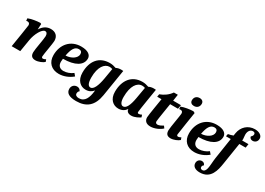

<svg xmlns="http://www.w3.org/2000/svg" viewBox="-8 -1612 3769 2735"><g transform="rotate(30 1876.5 -245.0)"><path d="M426 6C473 6 540 -22 566 -48L553 -84C535 -74 519 -68 507 -68C490 -68 485 -80 485 -93C485 -126 524 -329 524 -369C524 -446 477 -492 397 -492C330 -492 276 -457 236 -392L240 -483L224 -492C169 -491 79 -477 29 -456L32 -417C40 -418 47 -419 53 -419C78 -419 93 -405 93 -376C93 -359 46 -77 34 0H175L207 -196C225 -310 291 -425 340 -425C367 -425 382 -404 382 -365C382 -319 343 -132 343 -80C343 -27 363 6 426 6Z M809 7C886 7 968 -24 1032 -78L999 -117C958 -84 898 -62 848 -62C786 -62 752 -97 752 -160C752 -173 753 -188 756 -210C949 -210 1063 -277 1063 -389C1063 -446 1012 -492 897 -492C723 -492 613 -364 613 -188C613 -68 689 7 809 7ZM765 -268C786 -378 817 -443 887 -443C922 -443 939 -423 939 -390C939 -324 855 -271 765 -268Z M1218 219C1388 219 1486 135 1516 -49L1587 -489C1577 -490 1566 -491 1555 -491C1519 -491 1492 -484 1471 -472C1437 -484 1404 -492 1367 -492C1192 -492 1095 -369 1095 -181C1095 -49 1171 11 1254 11C1310 11 1349 -12 1378 -48L1377 -36C1365 77 1328 164 1233 164C1193 164 1170 148 1170 119C1170 100 1179 81 1193 73C1182 44 1157 31 1131 31C1083 31 1048 66 1048 115C1048 181 1099 219 1218 219ZM1299 -50C1266 -50 1239 -83 1239 -182C1239 -358 1310 -443 1390 -443C1407 -443 1422 -440 1438 -434L1409 -262C1387 -134 1349 -50 1299 -50Z M1791 11C1851 11 1892 -15 1921 -56C1921 -23 1946 6 2001 6C2062 6 2118 -30 2143 -46L2130 -84C2114 -74 2095 -69 2083 -69C2068 -69 2062 -76 2062 -89C2062 -115 2124 -488 2124 -489C2114 -490 2103 -491 2092 -491C2056 -491 2029 -484 2008 -472C1974 -484 1941 -492 1904 -492C1730 -492 1632 -364 1632 -174C1632 -49 1708 11 1791 11ZM1836 -50C1801 -50 1776 -89 1776 -171C1776 -354 1844 -443 1927 -443C1944 -443 1959 -440 1975 -434L1943 -249C1920 -117 1885 -50 1836 -50Z M2316 4C2383 4 2461 -32 2503 -72L2479 -105C2457 -91 2416 -70 2392 -70C2367 -70 2355 -82 2355 -105C2355 -127 2398 -386 2402 -413H2531L2542 -478H2414L2430 -584H2365C2325 -525 2263 -481 2196 -457L2189 -413H2260C2255 -379 2211 -120 2211 -88C2211 -31 2246 4 2316 4Z M2707 -560C2757 -560 2790 -592 2790 -642C2790 -678 2765 -700 2725 -700C2675 -700 2642 -668 2642 -618C2642 -580 2669 -560 2707 -560ZM2650 6C2697 6 2764 -22 2790 -48L2777 -84C2759 -74 2743 -68 2731 -68C2717 -68 2708 -76 2708 -92C2708 -108 2762 -444 2767 -478L2740 -492C2685 -491 2595 -477 2545 -456L2548 -417C2556 -418 2563 -419 2569 -419C2596 -419 2609 -405 2609 -376C2609 -349 2567 -126 2567 -81C2567 -27 2587 6 2650 6Z M3038 7C3115 7 3197 -24 3261 -78L3228 -117C3187 -84 3127 -62 3077 -62C3015 -62 2981 -97 2981 -160C2981 -173 2982 -188 2985 -210C3178 -210 3292 -277 3292 -389C3292 -446 3241 -492 3126 -492C2952 -492 2842 -364 2842 -188C2842 -68 2918 7 3038 7ZM2994 -268C3015 -378 3046 -443 3116 -443C3151 -443 3168 -423 3168 -390C3168 -324 3084 -271 2994 -268Z M3251 219C3433 219 3465 55 3483 -59L3539 -415H3643L3653 -478H3549C3550 -486 3551 -491 3551 -501C3551 -520 3545 -550 3545 -573C3545 -632 3576 -670 3617 -670C3642 -670 3654 -658 3654 -638C3654 -621 3644 -604 3627 -591C3628 -564 3652 -548 3679 -548C3716 -548 3753 -574 3753 -625C3753 -674 3702 -709 3629 -709C3515 -709 3432 -628 3415 -522L3408 -478C3383 -468 3351 -460 3327 -456L3319 -415H3398L3345 -70C3336 -9 3336 59 3325 107C3316 145 3299 171 3267 171C3245 171 3232 159 3232 139C3232 123 3241 109 3254 103C3249 75 3225 61 3200 61C3163 61 3131 89 3131 133C3131 187 3177 219 3251 219Z"/></g></svg>

Font: Caladea
Style: Bold Italic
Weight: 700
Italic angle: -9°
Designer: Carolina Giovagnoli and Andres Torresi
Foundry: Carolina Giovagnoli & Andres Torresi
Version: Version 1.001;hotconv 1.0.109;makeotfexe 2.5.65596